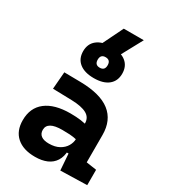

<svg xmlns="http://www.w3.org/2000/svg" viewBox="-223 -1043 1033 1163"><g transform="rotate(30 293.0 -461.5)"><path d="M388.2 4.9 377 -148.4 375 -215.8V-316.9Q375 -358.4 339.6 -377.7Q304.2 -397 234.4 -398.9L102.1 -402.3L111.8 -522.5L224.6 -521Q365.2 -519 433.6 -465.6Q502 -412.1 502 -309.6V-118.2L573.7 -107.4V0ZM212.9 9.8Q130.4 9.8 84.5 -30.8Q38.6 -71.3 38.6 -146Q38.6 -232.9 98.6 -279.3Q158.7 -325.7 269 -325.7Q311.5 -325.7 342.5 -321.3Q373.5 -316.9 405.3 -307.6L383.8 -204.6Q352.5 -211.9 327.6 -213.1Q302.7 -214.4 275.4 -214.4Q172.9 -214.4 172.9 -155.8Q172.9 -129.4 191.4 -115.5Q210 -101.6 245.6 -101.6Q288.6 -101.6 317.4 -117.7Q346.2 -133.8 360.6 -158.7Q375 -183.6 375 -210V-242.2L393.6 -109.4H352.1L369.1 -125Q367.7 -80.1 348.6 -50Q329.6 -20 295.2 -5.1Q260.7 9.8 212.9 9.8ZM283.4 -581.1Q218.3 -581.1 182.4 -609.9Q146.5 -638.7 146.5 -690.7Q146.5 -742.7 182.4 -771.2Q218.3 -799.8 283.2 -799.8Q348.6 -799.8 384.3 -771.2Q419.9 -742.6 419.9 -690.4Q419.9 -638.7 384.3 -609.9Q348.6 -581.1 283.4 -581.1ZM283.2 -653.8Q317.9 -653.8 317.9 -690.4Q317.9 -727.1 283.2 -727.1Q248.5 -727.1 248.5 -690.4Q248.5 -653.8 283.2 -653.8ZM200.7 -746.1 291.5 -931.6H431.6L331.1 -746.1Z"/></g></svg>

Font: Cascadia Code PL
Style: Regular
Weight: 400
Monospace: yes
Designer: Aaron Bell
Foundry: Saja Typeworks
Version: Version 2102.003